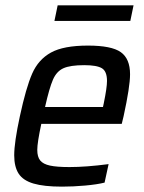

<svg xmlns="http://www.w3.org/2000/svg" viewBox="-20 -688 537 716"><path d="M33 -109Q33 -157 54 -254Q77 -361 100 -413.5Q123 -466 170 -492Q217 -518 308 -518Q396 -518 430.5 -493.5Q465 -469 465 -411Q465 -365 441 -255L434 -226H134Q119 -156 119 -129Q119 -103 130 -89.5Q141 -76 166.5 -70.5Q192 -65 239 -65Q301 -65 385 -76L370 -7Q342 0 297.5 4Q253 8 211 8Q144 8 105 -3.5Q66 -15 49.5 -40.5Q33 -66 33 -109ZM364 -289 367 -303Q379 -361 379 -386Q379 -422 360 -433.5Q341 -445 294 -445Q242 -445 216.5 -433.5Q191 -422 177.5 -391Q164 -360 148 -289ZM183 -610 195 -668H478L466 -610Z"/></svg>

Font: Saira Semi Condensed
Style: Italic
Weight: 400
Width: 4
Italic angle: -12°
Designer: Hector Gatti with collaboration of the Omnibus-Type team
Foundry: Omnibus-Type
Version: Version 1.001; ttfautohint (v1.8)